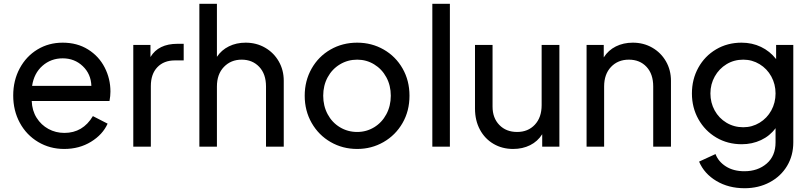

<svg xmlns="http://www.w3.org/2000/svg" viewBox="-20 -777 4294 1017"><path d="M50 -271Q50 -351 84.5 -415Q119 -479 178.5 -515Q238 -551 312 -551Q389 -551 446.5 -515Q504 -479 534.5 -419.5Q565 -360 565 -292Q565 -269 560 -242H148Q150 -191 174 -153Q198 -115 236.5 -94Q275 -73 321 -73Q419 -73 472 -162L550 -122Q524 -64 462 -26Q400 12 320 12Q244 12 182 -25Q120 -62 85 -126.5Q50 -191 50 -271ZM464 -322Q462 -385 418.5 -426.5Q375 -468 312 -468Q250 -468 205 -428.5Q160 -389 150 -322Z M686 -539H777V-475Q819 -545 920 -545H953V-457H906Q848 -457 813.5 -421Q779 -385 779 -321V0H686Z M1036 -757H1129V-476Q1153 -512 1192.5 -531.5Q1232 -551 1281 -551Q1338 -551 1384 -524.5Q1430 -498 1456.5 -452Q1483 -406 1483 -349V0H1389V-319Q1389 -385 1353 -423Q1317 -461 1260 -461Q1203 -461 1166 -422.5Q1129 -384 1129 -319V0H1036Z M1594 -270Q1594 -349 1630.5 -413.5Q1667 -478 1730.5 -514.5Q1794 -551 1872 -551Q1949 -551 2012.5 -514.5Q2076 -478 2112.5 -414Q2149 -350 2149 -270Q2149 -189 2112 -125Q2075 -61 2011.5 -24.5Q1948 12 1872 12Q1795 12 1731.5 -24.5Q1668 -61 1631 -125.5Q1594 -190 1594 -270ZM1872 -78Q1921 -78 1962 -103Q2003 -128 2026.5 -172Q2050 -216 2050 -270Q2050 -324 2026.5 -367.5Q2003 -411 1962 -436Q1921 -461 1872 -461Q1822 -461 1780.5 -436Q1739 -411 1715.5 -367.5Q1692 -324 1692 -270Q1692 -216 1715.5 -172Q1739 -128 1780.5 -103Q1822 -78 1872 -78Z M2270 -757H2363V0H2270Z M2496 -202V-539H2589V-212Q2589 -152 2625 -115Q2661 -78 2719 -78Q2777 -78 2813 -116.5Q2849 -155 2849 -220V-539H2943V0H2852V-66Q2828 -28 2788 -8Q2748 12 2698 12Q2640 12 2594 -15Q2548 -42 2522 -90.5Q2496 -139 2496 -202Z M3087 -539H3178V-473Q3202 -511 3242 -531Q3282 -551 3332 -551Q3389 -551 3435 -524.5Q3481 -498 3507.5 -452Q3534 -406 3534 -349V0H3440V-319Q3440 -385 3404.5 -423Q3369 -461 3311 -461Q3253 -461 3216.5 -422.5Q3180 -384 3180 -319V0H3087Z M3683 79 3770 39Q3785 79 3825 104.5Q3865 130 3923 130Q3994 130 4041 89.5Q4088 49 4088 -23V-98Q4058 -57 4011 -35Q3964 -13 3909 -13Q3834 -13 3774 -48.5Q3714 -84 3679.5 -145.5Q3645 -207 3645 -282Q3645 -357 3679 -418.5Q3713 -480 3773 -515.5Q3833 -551 3908 -551Q3964 -551 4011 -528.5Q4058 -506 4091 -464V-539H4182V-23Q4182 47 4149 102Q4116 157 4057 188.5Q3998 220 3924 220Q3839 220 3774.5 181.5Q3710 143 3683 79ZM3917 -103Q3964 -103 4003.5 -127Q4043 -151 4065.5 -192Q4088 -233 4088 -282Q4088 -331 4065.5 -372Q4043 -413 4003.5 -437Q3964 -461 3917 -461Q3868 -461 3828.5 -437Q3789 -413 3766 -372Q3743 -331 3743 -282Q3743 -233 3765.5 -192Q3788 -151 3828 -127Q3868 -103 3917 -103Z"/></svg>

Font: Eudoxus Sans Medium
Style: Regular
Weight: 500
Designer: Stijn de Vries
Foundry: tokotype
Version: Version 2.005